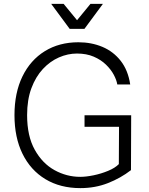

<svg xmlns="http://www.w3.org/2000/svg" viewBox="-20 -958 765 988"><path d="M393.5 10Q290 10 213.8 -36Q137.5 -82 96 -166.2Q54.5 -250.5 54.5 -365.5Q54.5 -480.5 95.5 -564.8Q136.5 -649 210.8 -694.8Q285 -740.5 383.5 -740.5Q450.5 -740.5 507 -716.8Q563.5 -693 601.2 -644.8Q639 -596.5 650 -523.5H583.5Q580 -546 565.5 -573.2Q551 -600.5 525.2 -625.5Q499.5 -650.5 462.2 -666.5Q425 -682.5 376 -682.5Q329 -682.5 283.2 -662.5Q237.5 -642.5 200.5 -602.8Q163.5 -563 141.5 -503.8Q119.5 -444.5 119.5 -365.5Q119.5 -258 158.8 -187.5Q198 -117 260.5 -82.5Q323 -48 393 -48Q423 -48 461.8 -56Q500.5 -64 536.2 -78.8Q572 -93.5 591.5 -113.5L592.5 -305.5H415V-365H655L654 -82.5Q601 -41.5 535.5 -15.8Q470 10 393.5 10ZM338.5 -809.5 243.5 -938H307.5L376.5 -854L445.5 -938H509.5L414.5 -809.5Z"/></svg>

Font: Spline Sans Light
Style: Regular
Weight: 300
Designer: Eben Sorkin, Mirko Velimirovic
Foundry: Sorkin Type
Version: Version 1.000; ttfautohint (v1.8.3)